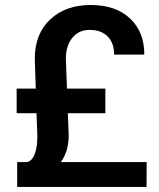

<svg xmlns="http://www.w3.org/2000/svg" viewBox="-20 -740 628 760"><path d="M248.5 -292 252 -206.1Q252 -140.1 220.7 -98.6H560.5L560.1 0H47.9V-98.6H87.9Q106.9 -103 117.4 -130.1Q127.9 -157.2 127.9 -201.7L124.5 -292H45.9V-389.2H121.6L117.7 -507.3Q117.7 -606 178.7 -663.1Q239.7 -720.2 338.9 -720.2Q438 -720.2 494.6 -667Q551.3 -613.8 551.3 -523.9H431.6Q431.6 -570.3 406 -595.9Q380.4 -621.6 334.5 -621.6Q291 -621.6 265.9 -589.8Q240.7 -558.1 240.7 -507.3L245.1 -389.2H397V-292Z"/></svg>

Font: RobotoDraft Medium
Style: Regular
Weight: 500
Version: Version 2.001152; 2014